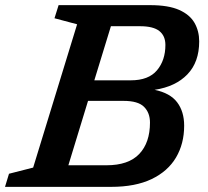

<svg xmlns="http://www.w3.org/2000/svg" viewBox="-42 -727 810 747"><path d="M258 -632.5 170 -656 186 -707H542Q613 -707 654.8 -688.5Q696.5 -670 714.8 -638Q733 -606 733 -566Q733 -485.5 687.2 -437.8Q641.5 -390 559.5 -377.5Q620 -365 647.2 -329Q674.5 -293 674.5 -238Q674.5 -168 642.8 -114.2Q611 -60.5 547.8 -30.2Q484.5 0 390.5 0H-22.5L-7 -51L87 -75ZM503 -625H389.5L325 -414.5H467Q536 -414.5 568.8 -453.5Q601.5 -492.5 601.5 -552Q601.5 -587.5 578 -606.2Q554.5 -625 503 -625ZM439 -334.5H300.5L224 -84H372.5Q458 -84 499.8 -128Q541.5 -172 541.5 -250Q541.5 -288.5 518.2 -311.5Q495 -334.5 439 -334.5Z"/></svg>

Font: Newsreader 6pt Medium
Style: Italic
Weight: 500
Italic angle: -17°
Designer: Hugues Gentile
Foundry: Production Type
Version: Version 1.003; ttfautohint (v1.8.3)